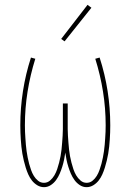

<svg xmlns="http://www.w3.org/2000/svg" viewBox="-20 -766 540 794"><path d="M338 8Q323 8 310 -0.5Q297 -9 288 -21.5Q279 -34 273 -48Q267 -62 262.5 -76.5Q258 -91 255 -105.5Q252 -120 250 -135Q248 -120 245 -105.5Q242 -91 237.5 -76.5Q233 -62 227 -48Q221 -34 212 -21.5Q203 -9 190 -0.5Q177 8 162 8Q147 8 134 0Q121 -8 112 -19.5Q103 -31 97 -44.5Q91 -58 86.5 -72.5Q82 -87 78.5 -101.5Q75 -116 72.5 -130.5Q70 -145 68.5 -159.5Q67 -174 66 -189Q65 -204 64.5 -218.5Q64 -233 64 -248Q64 -319 75 -389.5Q86 -460 108 -528L126 -523Q105 -456 94 -387Q83 -318 83 -248Q83 -234 83.5 -221Q84 -208 85 -194.5Q86 -181 87 -167.5Q88 -154 90 -141Q92 -128 94.5 -114.5Q97 -101 100.5 -88.5Q104 -76 108.5 -63Q113 -50 120 -38.5Q127 -27 137.5 -18.5Q148 -10 162 -10Q176 -10 187 -19.5Q198 -29 205 -41Q212 -53 216.5 -66.5Q221 -80 224.5 -93.5Q228 -107 230.5 -120.5Q233 -134 234.5 -148Q236 -162 237 -176Q238 -190 239 -204Q240 -218 240 -232Q240 -246 240 -260V-338H260V-260Q260 -246 260 -232Q260 -218 261 -204Q262 -190 263 -176Q264 -162 265.5 -148Q267 -134 269.5 -120.5Q272 -107 275.5 -93.5Q279 -80 283.5 -66.5Q288 -53 295 -41Q302 -29 313 -19.5Q324 -10 338 -10Q352 -10 362.5 -18.5Q373 -27 380 -38.5Q387 -50 391.5 -63Q396 -76 399.5 -88.5Q403 -101 405.5 -114.5Q408 -128 410 -141Q412 -154 413 -167.5Q414 -181 415 -194.5Q416 -208 416.5 -221Q417 -234 417 -248Q417 -318 406 -387Q395 -456 374 -523L392 -528Q414 -460 425 -389.5Q436 -319 436 -248Q436 -233 435.5 -218.5Q435 -204 434 -189Q433 -174 431.5 -159.5Q430 -145 427.5 -130.5Q425 -116 421.5 -101.5Q418 -87 413.5 -72.5Q409 -58 403 -44.5Q397 -31 388 -19.5Q379 -8 366 0Q353 8 338 8ZM247 -595 233 -605 342 -746 358 -734Z"/></svg>

Font: Iosevka SS04 Thin
Style: Regular
Weight: 100
Monospace: yes
Designer: Belleve Invis
Foundry: Belleve Invis
Version: Version 19.0.0; ttfautohint (v1.8.4)